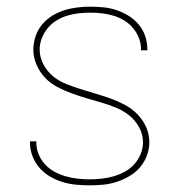

<svg xmlns="http://www.w3.org/2000/svg" viewBox="-20 -548 540 576"><path d="M249 8Q228 8 207.5 6Q187 4 167.5 -2Q148 -8 130 -18.5Q112 -29 98.5 -44.5Q85 -60 77.5 -79.5Q70 -99 70 -119Q70 -121 70 -122Q70 -123 70 -124H89Q89 -123 89 -122Q89 -121 89 -120Q89 -102 96 -85Q103 -68 115.5 -54.5Q128 -41 144 -32.5Q160 -24 177.5 -19Q195 -14 213 -12Q231 -10 249 -10Q267 -10 285 -12Q303 -14 320.5 -19Q338 -24 354.5 -33Q371 -42 383 -55.5Q395 -69 402 -86Q409 -103 409 -121Q409 -145 397.5 -166Q386 -187 368 -201.5Q350 -216 328 -225Q306 -234 283.5 -240.5Q261 -247 239 -253.5Q217 -260 195 -268Q173 -276 152 -287Q131 -298 115 -315Q99 -332 89.5 -354Q80 -376 80 -399Q80 -419 86.5 -438.5Q93 -458 105.5 -473.5Q118 -489 135.5 -500Q153 -511 172 -517Q191 -523 211 -525.5Q231 -528 251 -528Q271 -528 291 -526Q311 -524 330 -517.5Q349 -511 366 -500.5Q383 -490 396 -474.5Q409 -459 415.5 -440Q422 -421 422 -401Q422 -400 422 -399Q422 -398 422 -397H403Q403 -398 403 -399Q403 -400 403 -401Q403 -418 396.5 -434.5Q390 -451 378.5 -464.5Q367 -478 352 -487Q337 -496 320 -501Q303 -506 286 -508Q269 -510 251 -510Q233 -510 215.5 -508Q198 -506 181.5 -501Q165 -496 149.5 -486.5Q134 -477 123 -463.5Q112 -450 105.5 -433.5Q99 -417 99 -399Q99 -376 110.5 -354.5Q122 -333 140 -318.5Q158 -304 180 -295.5Q202 -287 224 -280Q246 -273 268.5 -266.5Q291 -260 313 -252Q335 -244 355.5 -233Q376 -222 392.5 -205Q409 -188 418.5 -166.5Q428 -145 428 -121Q428 -101 420.5 -81Q413 -61 399.5 -45.5Q386 -30 368 -19.5Q350 -9 330.5 -2.5Q311 4 290.5 6Q270 8 249 8Z"/></svg>

Font: Zed Mono Thin
Style: Regular
Weight: 100
Monospace: yes
Designer: Belleve Invis
Foundry: Belleve Invis
Version: Version 1.0.0; ttfautohint (v1.8.4)